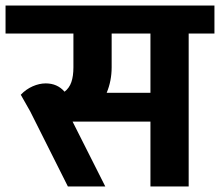

<svg xmlns="http://www.w3.org/2000/svg" viewBox="-60 -673 794 693"><path d="M714 -552H621V0H483V-234H203H202L320 0H185L49 -271L15 -331Q34 -351 58 -361.5Q82 -372 105 -372Q147 -372 173 -342Q190 -355 197.5 -376.5Q205 -398 205 -430V-552H-40V-653H714ZM483 -338V-552H343V-430Q343 -381 325 -338Z"/></svg>

Font: Akshar SemiBold
Style: Regular
Weight: 600
Designer: Tall Chai
Foundry: Tall Chai
Version: Version 1.000